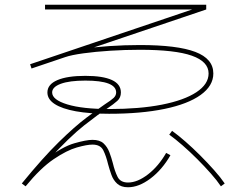

<svg xmlns="http://www.w3.org/2000/svg" viewBox="-20 -765 1040 810"><path d="M520 25Q491 25 474.5 10Q458 -5 450 -27.5Q442 -50 436 -72Q428 -106 416 -130.5Q404 -155 370 -155Q347 -155 304.5 -143Q262 -131 206.5 -93.5Q151 -56 88 21L72 9Q161 -100 228.5 -166Q296 -232 344 -268Q392 -304 421 -324Q449 -342 459.5 -352Q470 -362 470 -375Q470 -400 437.5 -412.5Q405 -425 340 -425Q273 -425 236.5 -411.5Q200 -398 200 -375Q200 -344 264 -324.5Q328 -305 440 -305Q569 -305 663 -323.5Q757 -342 808.5 -376Q860 -410 860 -455Q860 -505 789.5 -530Q719 -555 570 -555Q508 -555 445 -551Q382 -547 331.5 -540Q281 -533 255 -524L113 -476L107 -494L844 -743L840 -725H170V-745H850V-725L326 -548L322 -558Q373 -566 439.5 -570.5Q506 -575 570 -575Q728 -575 804 -546Q880 -517 880 -455Q880 -403 826.5 -364.5Q773 -326 674 -305.5Q575 -285 440 -285Q358 -285 300 -295.5Q242 -306 211 -326Q180 -346 180 -375Q180 -409 222 -427Q264 -445 340 -445Q414 -445 452 -427.5Q490 -410 490 -375Q490 -353 475 -339.5Q460 -326 432 -307Q396 -284 335 -236Q274 -188 183 -89L178 -96Q243 -146 293.5 -160.5Q344 -175 370 -175Q401 -175 417 -160Q433 -145 441.5 -122.5Q450 -100 456 -77Q464 -43 476 -19Q488 5 520 5Q560 5 604.5 -29.5Q649 -64 681 -120L699 -110Q664 -49 615 -12Q566 25 520 25ZM912 21Q896 -3 869.5 -33Q843 -63 812 -94Q781 -125 750 -152Q719 -179 694 -197L706 -213Q731 -195 762 -168Q793 -141 824.5 -109.5Q856 -78 883.5 -47Q911 -16 928 9Z"/></svg>

Font: M PLUS 1 Thin Thin
Style: Regular
Weight: 250
Version: Version 1.001